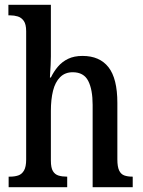

<svg xmlns="http://www.w3.org/2000/svg" viewBox="-20 -780 597 800"><path d="M16 0V-44H22Q41 -44 56 -49Q71 -54 80 -69.5Q89 -85 89 -115V-650Q89 -679 79 -693Q69 -707 54 -711.5Q39 -716 23 -716H15V-760H192V-545Q192 -527 191 -509Q190 -491 189 -476.5Q188 -462 188 -457H192Q204 -482 221.5 -502.5Q239 -523 264 -535Q289 -547 324 -547Q395 -547 432 -500Q469 -453 469 -351V-116Q469 -85 476.5 -69.5Q484 -54 498 -49Q512 -44 531 -44H533V0H366V-343Q366 -407 347.5 -443Q329 -479 283 -479Q251 -479 230.5 -458.5Q210 -438 201 -402Q192 -366 192 -318V-111Q192 -81 200.5 -67Q209 -53 224 -48.5Q239 -44 258 -44H260V0Z"/></svg>

Font: Noto Serif Khmer Condensed Medium
Style: Regular
Weight: 500
Width: 3
Designer: Danh Hong and the Monotype Design Team
Foundry: Monotype Imaging Inc.
Version: Version 2.004